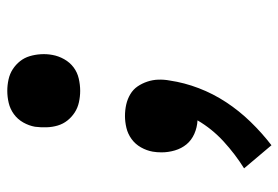

<svg xmlns="http://www.w3.org/2000/svg" viewBox="-142 -426 783 540"><g transform="rotate(-90 250.0 -156.5)"><path d="M264 -323Q248 -323 232 -326.5Q216 -330 203 -338.5Q190 -347 180.5 -359Q171 -371 166.5 -386Q162 -401 161.5 -417.5Q161 -434 163 -450Q166 -467 175 -483Q184 -499 198.5 -509.5Q213 -520 230 -524Q247 -528 264 -528Q280 -528 296 -524.5Q312 -521 325 -512.5Q338 -504 347.5 -492Q357 -480 361.5 -465Q366 -450 367 -433.5Q368 -417 365 -401Q362 -384 353 -368Q344 -352 330 -341.5Q316 -331 298.5 -327Q281 -323 264 -323ZM111 215 46 138Q86 113 121.5 80.5Q157 48 181 7Q161 6 143 -2Q125 -10 113.5 -24Q102 -38 96.5 -56.5Q91 -75 91 -94Q91 -101 91.5 -107Q92 -113 93 -119Q96 -136 105 -152Q114 -168 128.5 -178.5Q143 -189 160 -193Q177 -197 193 -197Q210 -197 225.5 -193.5Q241 -190 254.5 -182Q268 -174 276.5 -161.5Q285 -149 290 -134Q295 -119 295.5 -103Q296 -87 293 -71Q287 -30 271.5 10.5Q256 51 232 87.5Q208 124 177 156Q146 188 111 215Z"/></g></svg>

Font: Iosevka Curly Extrabold
Style: Italic
Weight: 800
Italic angle: -9°
Monospace: yes
Designer: Belleve Invis
Foundry: Belleve Invis
Version: Version 22.1.2; ttfautohint (v1.8.4)